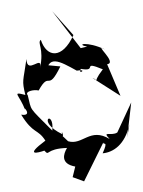

<svg xmlns="http://www.w3.org/2000/svg" viewBox="-53 -654 607 817"><g transform="rotate(-5 251.0 -245.5)"><path d="M472 -49 502 -196 432 -74C406 -59 365 -89 397 -49C318 -107 280 -31 220 -55C191 -88 193 -93 145 -69C231 -46 189 -119 198 -87C88 -153 175 -198 157 -106C61 -221 78 -194 66 -265C53 -282 94 -288 114 -281C170 -364 150 -267 215 -375C117 -392 161 -393 151 -339C163 -434 213 -398 283 -351C335 -355 283 -330 301 -357C375 -337 303 -394 394 -347C333 -281 384 -297 347 -314L459 -228L414 -367C461 -369 359 -465 411 -430C337 -473 286 -463 336 -449L308 -445L201 -612L282 -503C226 -404 160 -417 142 -495C124 -482 154 -459 128 -375C146 -436 70 -348 74 -419C52 -323 46 -333 56 -267C-5 -289 33 -268 49 -204C36 -230 85 -172 31 -185C75 -97 96 -120 124 -66C27 -6 89 -17 116 -24C137 4 119 -32 213 -27C195 -2 179 38 241 55L226 99L273 121L369 -37C365 -23 394 -48 362 9C407 9 460 -19 486 -103Z"/></g></svg>

Font: Charger Distortion
Style: 2
Weight: 400
Designer: Jasper
Foundry: Cannot Into Space Fonts
Version: Version 0.98